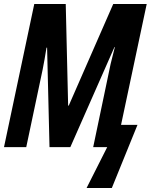

<svg xmlns="http://www.w3.org/2000/svg" viewBox="-22 -734 752 958"><path d="M536 204 664 -111H582L710 -714H543L321 -207H318L306 -714H149L-2 0H109L191 -388Q196 -412 200.5 -439Q205 -466 210 -496H213L225 0H329L549 -499H551Q539 -454 530 -415L443 0H513L410 204Z"/></svg>

Font: Noto Sans Display Condensed
Style: Bold Italic
Weight: 700
Width: 3
Designer: Monotype Design team
Foundry: Monotype Imaging Inc.
Version: 1.000